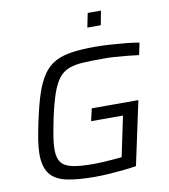

<svg xmlns="http://www.w3.org/2000/svg" viewBox="-95 -967 930 1055"><g transform="rotate(-10 370.0 -439.0)"><path d="M350 8Q252 8 190.5 -5.5Q129 -19 99.5 -57.5Q70 -96 70 -168Q70 -202 77 -246.5Q84 -291 96 -346Q115 -436 135.5 -497.5Q156 -559 183.5 -598.5Q211 -638 249.5 -659Q288 -680 342.5 -688Q397 -696 473 -696Q513 -696 557.5 -693Q602 -690 644.5 -686Q687 -682 718 -676L704 -609Q672 -613 636.5 -616.5Q601 -620 569 -622Q537 -624 514 -624Q445 -624 396 -621.5Q347 -619 313.5 -606Q280 -593 257 -563Q234 -533 216 -480.5Q198 -428 180 -344Q169 -290 162.5 -249.5Q156 -209 156 -177Q156 -130 175 -105.5Q194 -81 237.5 -72Q281 -63 353 -63Q375 -63 404 -64.5Q433 -66 462 -68.5Q491 -71 512 -73L559 -297H381L397 -366H657L581 -11Q545 -5 503.5 -1Q462 3 422.5 5.5Q383 8 350 8ZM450 -807 466 -886H540L525 -807Z"/></g></svg>

Font: Saira SemiExpanded
Style: Italic
Weight: 400
Width: 6
Italic angle: -12°
Designer: Hector Gatti with collaboration of the Omnibus-Type team
Foundry: Omnibus-Type
Version: Version 1.101